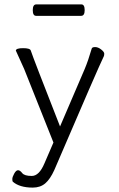

<svg xmlns="http://www.w3.org/2000/svg" viewBox="-20 -694 540 873"><path d="M349 -622Q365 -622 365 -648Q365 -674 350 -674H145Q129 -674 129 -648Q129 -622 144 -622ZM129 159Q163 159 185.5 140Q208 121 227 79Q429 -392 452 -438Q454 -442 454 -450Q454 -458 440 -469Q426 -480 412.5 -480Q399 -480 397 -473Q381 -418 365 -380L253 -119Q131 -430 120 -464Q117 -475 85 -475Q53 -475 52 -464L90 -380L223 -46L182 49Q158 106 124.5 106Q91 106 81 93Q71 80 62 80Q53 80 44.5 95.5Q36 111 36 120Q36 129 38 132Q69 159 129 159ZM56 -460Z"/></svg>

Font: LXGW WenKai Mono TC Light
Style: Regular
Weight: 300
Designer: LXGW / Fontworks Inc.
Foundry: LXGW / Fontworks Inc.
Version: Version 1.330